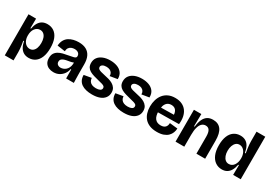

<svg xmlns="http://www.w3.org/2000/svg" viewBox="20 -1645 3853 2740"><g transform="rotate(30 1947.0 -274.5)"><path d="M47 152V-307V-525H172L170 -366L180 -365Q191 -424 214 -462.5Q237 -501 272 -520Q307 -539 355 -539Q418 -539 464 -507Q510 -475 534.5 -413.5Q559 -352 559 -263Q559 -173 534 -111Q509 -49 463.5 -17.5Q418 14 358 14Q310 14 275 -6Q240 -26 217 -65Q194 -104 183 -162L171 -161Q177 -130 181.5 -99Q186 -68 188.5 -38.5Q191 -9 191 18V152ZM306 -105Q341 -105 364.5 -125.5Q388 -146 399.5 -181Q411 -216 411 -260Q411 -305 399 -340.5Q387 -376 363 -396Q339 -416 305 -416Q279 -416 258 -404.5Q237 -393 221.5 -372.5Q206 -352 198 -324.5Q190 -297 190 -265V-254Q190 -229 195.5 -207Q201 -185 211 -166.5Q221 -148 235.5 -134Q250 -120 268 -112.5Q286 -105 306 -105Z M765 14Q724 14 689 -1Q654 -16 632.5 -48Q611 -80 611 -131Q611 -178 629 -207.5Q647 -237 678.5 -255.5Q710 -274 751 -284.5Q792 -295 837 -302Q884 -311 908.5 -316.5Q933 -322 942.5 -331Q952 -340 952 -356Q952 -388 929 -406.5Q906 -425 866 -425Q841 -425 817 -416Q793 -407 777 -385.5Q761 -364 759 -327L630 -346Q634 -401 655 -438Q676 -475 710 -497Q744 -519 785.5 -529Q827 -539 871 -539Q945 -539 994.5 -512Q1044 -485 1068.5 -432.5Q1093 -380 1093 -303V-209Q1093 -175 1093.5 -139.5Q1094 -104 1095 -69.5Q1096 -35 1097 0H970Q970 -35 969.5 -71.5Q969 -108 969 -148H959Q951 -103 925 -66.5Q899 -30 858.5 -8Q818 14 765 14ZM823 -93Q843 -93 864.5 -100.5Q886 -108 905 -124Q924 -140 937 -166Q950 -192 953 -227V-269L978 -270Q967 -257 945.5 -249Q924 -241 899 -236.5Q874 -232 848.5 -227.5Q823 -223 801.5 -214.5Q780 -206 767 -192Q754 -178 754 -154Q754 -125 773.5 -109Q793 -93 823 -93Z M1401 14Q1349 14 1304.5 3.5Q1260 -7 1228 -29Q1196 -51 1178.5 -85.5Q1161 -120 1161 -169L1283 -190Q1285 -157 1300 -135Q1315 -113 1342 -102Q1369 -91 1407 -91Q1447 -91 1472 -104Q1497 -117 1497 -144Q1497 -162 1485.5 -172Q1474 -182 1449 -190Q1424 -198 1384 -207Q1339 -218 1299.5 -229.5Q1260 -241 1230 -258.5Q1200 -276 1183.5 -303.5Q1167 -331 1167 -372Q1167 -424 1194.5 -461Q1222 -498 1272.5 -518.5Q1323 -539 1390 -539Q1452 -539 1503 -520.5Q1554 -502 1584 -462.5Q1614 -423 1613 -360L1491 -340Q1492 -370 1478.5 -391Q1465 -412 1441.5 -422.5Q1418 -433 1385 -433Q1346 -433 1323.5 -418.5Q1301 -404 1301 -381Q1301 -362 1315 -350.5Q1329 -339 1356 -331Q1383 -323 1422 -315Q1458 -308 1495 -297.5Q1532 -287 1563 -269Q1594 -251 1613.5 -222Q1633 -193 1633 -148Q1633 -99 1605.5 -62Q1578 -25 1526.5 -5.5Q1475 14 1401 14Z M1924 14Q1872 14 1827.5 3.5Q1783 -7 1751 -29Q1719 -51 1701.5 -85.5Q1684 -120 1684 -169L1806 -190Q1808 -157 1823 -135Q1838 -113 1865 -102Q1892 -91 1930 -91Q1970 -91 1995 -104Q2020 -117 2020 -144Q2020 -162 2008.5 -172Q1997 -182 1972 -190Q1947 -198 1907 -207Q1862 -218 1822.5 -229.5Q1783 -241 1753 -258.5Q1723 -276 1706.5 -303.5Q1690 -331 1690 -372Q1690 -424 1717.5 -461Q1745 -498 1795.5 -518.5Q1846 -539 1913 -539Q1975 -539 2026 -520.5Q2077 -502 2107 -462.5Q2137 -423 2136 -360L2014 -340Q2015 -370 2001.5 -391Q1988 -412 1964.5 -422.5Q1941 -433 1908 -433Q1869 -433 1846.5 -418.5Q1824 -404 1824 -381Q1824 -362 1838 -350.5Q1852 -339 1879 -331Q1906 -323 1945 -315Q1981 -308 2018 -297.5Q2055 -287 2086 -269Q2117 -251 2136.5 -222Q2156 -193 2156 -148Q2156 -99 2128.5 -62Q2101 -25 2049.5 -5.5Q1998 14 1924 14Z M2470 14Q2401 14 2351 -6Q2301 -26 2269 -62Q2237 -98 2221.5 -147Q2206 -196 2206 -253Q2206 -311 2221.5 -363Q2237 -415 2268.5 -454.5Q2300 -494 2348 -516.5Q2396 -539 2461 -539Q2524 -539 2571 -517.5Q2618 -496 2647.5 -456Q2677 -416 2688 -361.5Q2699 -307 2691 -241L2297 -236V-316L2589 -321L2560 -276Q2565 -324 2554.5 -357.5Q2544 -391 2520.5 -408Q2497 -425 2461 -425Q2422 -425 2396 -404.5Q2370 -384 2357.5 -347Q2345 -310 2345 -258Q2345 -174 2377.5 -134Q2410 -94 2471 -94Q2499 -94 2518 -101.5Q2537 -109 2548.5 -122Q2560 -135 2565.5 -152.5Q2571 -170 2571 -189L2702 -175Q2701 -139 2688 -105.5Q2675 -72 2648 -45Q2621 -18 2577 -2Q2533 14 2470 14Z M2773 0V-295V-525H2895L2892 -322H2903Q2911 -395 2933 -443Q2955 -491 2992 -515Q3029 -539 3084 -539Q3172 -539 3216.5 -479Q3261 -419 3261 -296V0H3117V-279Q3117 -349 3096.5 -382Q3076 -415 3033 -415Q2997 -415 2971 -391Q2945 -367 2931 -318Q2917 -269 2917 -194V0Z M3540 14Q3481 14 3434.5 -17.5Q3388 -49 3361 -111Q3334 -173 3334 -266Q3334 -354 3358 -414.5Q3382 -475 3427.5 -507Q3473 -539 3535 -539Q3583 -539 3619 -519Q3655 -499 3677.5 -458.5Q3700 -418 3711 -355H3724Q3718 -391 3713 -424.5Q3708 -458 3705.5 -487.5Q3703 -517 3703 -542V-701H3847V-214V0H3722L3724 -162H3713Q3702 -104 3679 -64.5Q3656 -25 3621.5 -5.5Q3587 14 3540 14ZM3588 -103Q3615 -103 3636.5 -115Q3658 -127 3672.5 -148.5Q3687 -170 3695 -197.5Q3703 -225 3703 -256V-267Q3703 -291 3697.5 -314Q3692 -337 3682 -356Q3672 -375 3658 -389Q3644 -403 3626 -411Q3608 -419 3588 -419Q3553 -419 3529.5 -397.5Q3506 -376 3493.5 -340.5Q3481 -305 3481 -259Q3481 -215 3494 -179.5Q3507 -144 3531 -123.5Q3555 -103 3588 -103Z"/></g></svg>

Font: Bricolage Grotesque 72pt
Style: Bold
Weight: 700
Designer: Mathieu Triay
Foundry: Atelier Triay
Version: Version 1.001;gftools[0.9.33.dev8+g029e19f]